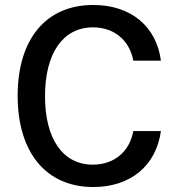

<svg xmlns="http://www.w3.org/2000/svg" viewBox="-20 -736 700 772"><path d="M355 16C505 16 608 -70 627 -209H516C501 -126 439 -74 353 -74C233 -74 161 -177 161 -349C161 -522 233 -626 354 -626C439 -626 501 -574 516 -492H627C609 -631 505 -716 355 -716C165 -716 51 -579 51 -351C51 -122 166 16 355 16Z"/></svg>

Font: Uncut Plan8
Style: Regular
Weight: 400
Designer: Kasper Nordkvist
Foundry: UNCUT.wtf
Version: Version 1.002;Glyphs 3.1.2 (3151)